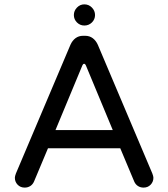

<svg xmlns="http://www.w3.org/2000/svg" viewBox="-20 -851 769 877"><path d="M317.4 -782.2Q317.4 -801.8 331.5 -816.4Q345.7 -831.1 365.2 -831.1Q385.7 -831.1 399.9 -816.4Q414.1 -801.8 414.1 -782.2Q414.1 -762.7 399.9 -748.5Q385.7 -734.4 365.2 -734.4Q345.7 -734.4 331.5 -748.5Q317.4 -762.7 317.4 -782.2ZM47.9 -39.1Q47.9 -45.9 52.7 -58.6L301.8 -646.5Q310.5 -666 325.2 -676.8Q339.8 -687.5 359.4 -687.5H369.1Q388.7 -687.5 403.3 -676.8Q418 -666 426.8 -646.5L675.8 -58.6Q680.7 -45.9 680.7 -39.1Q680.7 -20.5 668 -7.3Q655.3 5.9 635.7 5.9Q621.1 5.9 609.9 -1.5Q598.6 -8.8 592.8 -22.5L529.3 -173.8H199.2L135.7 -22.5Q129.9 -8.8 118.7 -1.5Q107.4 5.9 92.8 5.9Q73.2 5.9 60.5 -7.3Q47.9 -20.5 47.9 -39.1ZM364.3 -559.6Q359.4 -559.6 356.4 -552.7L233.4 -256.8H495.1L372.1 -552.7Q369.1 -559.6 364.3 -559.6Z"/></svg>

Font: KTXP_ComRound
Style: Medium
Weight: 500
Version: Version 1.01;May 16, 2022;FontCreator 13.0.0.2683 64-bit